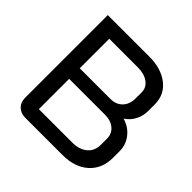

<svg xmlns="http://www.w3.org/2000/svg" viewBox="-178 -863 1026 1026"><g transform="rotate(45 335.5 -350.0)"><path d="M74 -75V-700H387Q478 -700 533.5 -656.5Q589 -613 589 -541V-489Q589 -453 572.5 -421Q556 -389 526 -369V-368Q574 -354 603.5 -316.5Q633 -279 633 -230V-180Q633 -98 578.5 -49Q524 0 431 0H150Q116 0 95 -20.5Q74 -41 74 -75ZM401 -393Q443 -393 468.5 -419.5Q494 -446 494 -490V-536Q494 -572 464 -594Q434 -616 386 -616H169V-393ZM421 -84Q475 -84 506.5 -111Q538 -138 538 -183V-230Q538 -267 511 -290Q484 -313 440 -313H169V-84Z"/></g></svg>

Font: Bai Jamjuree Medium
Style: Regular
Weight: 500
Version: Version 1.000; ttfautohint (v1.6)